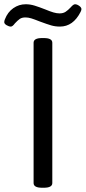

<svg xmlns="http://www.w3.org/2000/svg" viewBox="-61 -881 403 903"><path d="M97 -20V-680Q97 -702 137 -702H145Q185 -702 185 -680V-20Q185 2 145 2H137Q97 2 97 -20ZM-41 -777Q-41 -783 -38 -790Q-25 -824 1.5 -842.5Q28 -861 60 -861Q81 -861 102 -854.5Q123 -848 151 -837Q175 -827 190.5 -822.5Q206 -818 219 -818Q236 -818 247.5 -825.5Q259 -833 272 -847Q284 -861 292 -861Q301 -861 311.5 -853.5Q322 -846 322 -838Q322 -833 318 -825Q283 -756 221 -756Q199 -756 180 -761.5Q161 -767 126 -780Q101 -790 86.5 -794.5Q72 -799 59 -799Q42 -799 32 -792Q22 -785 9 -771Q-2 -756 -10 -756Q-19 -756 -30 -762.5Q-41 -769 -41 -777Z"/></svg>

Font: Asap-Regular
Style: Regular
Weight: 400
Designer: Pablo Cosgaya
Foundry: Omnibus-Type
Version: Version 2.000; ttfautohint (v1.8)